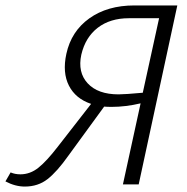

<svg xmlns="http://www.w3.org/2000/svg" viewBox="-45 -678 686 706"><path d="M449 -658H607L465 0H407L472 -298Q417 -285 366 -285Q347 -285 338 -286L206 -105Q165 -47 130 -19.5Q95 8 46 8Q11 8 -25 -11L-6 -44Q10 -37 30 -37Q66 -37 96.5 -61.5Q127 -86 167 -138L290 -296Q233 -315 208.5 -363Q184 -411 199 -480Q217 -563 283.5 -610.5Q350 -658 449 -658ZM391 -331Q414 -331 480 -337L540 -611H429Q360 -611 314.5 -576Q269 -541 254 -477Q240 -412 277.5 -371.5Q315 -331 391 -331Z"/></svg>

Font: EauTestText Semilight
Style: Italic
Weight: 300
Italic angle: -12°
Designer: Christian Thalmann (Catharsis Fonts)
Version: Version 0.001;PS 000.001;hotconv 1.0.88;makeotf.lib2.5.64775